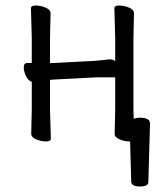

<svg xmlns="http://www.w3.org/2000/svg" viewBox="-20 -504 595 695"><path d="M464 -74Q475 -78 486 -78Q523 -78 523 -57V-56L517 155Q517 171 487 171Q457 171 455 155L451 8H449Q431 8 413 0.5Q395 -7 395 -20L397 -108V-224H328L174 -216L161 -215V-108L164 -2Q164 8 146.5 8Q129 8 111 0.5Q93 -7 93 -20L95 -108V-208Q83 -211 74.5 -228Q66 -245 66 -260.5Q66 -276 79 -276H95V-367L92 -474Q92 -484 109.5 -484Q127 -484 145 -476.5Q163 -469 163 -456L161 -367V-275Q164 -276 168 -276H173L327 -284Q342 -285 356.5 -287Q371 -289 380.5 -289Q390 -289 397 -282V-367L394 -474Q394 -484 411.5 -484Q429 -484 447 -476.5Q465 -469 465 -456L463 -367V-108Z"/></svg>

Font: QiushuiShotai
Style: Regular
Weight: 600
Designer: Fontworks Inc.
Foundry: Fontworks Inc.
Version: Version 1.250